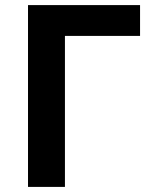

<svg xmlns="http://www.w3.org/2000/svg" viewBox="-20 -734 640 754"><path d="M235 0V-593H530V-714H90V0Z"/></svg>

Font: Noto Sans Mono UI
Style: Bold
Weight: 700
Designer: Monotype Design team
Foundry: Monotype Imaging Inc.
Version: 1.000